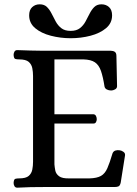

<svg xmlns="http://www.w3.org/2000/svg" viewBox="-20 -866 634 889"><path d="M60 3Q51 3 47 -4Q43 -11 43 -19Q44 -36 51 -38Q58 -40 68 -40Q100 -40 113 -51.5Q126 -63 129.5 -80.5Q133 -98 133 -117V-514Q133 -533 129.5 -550.5Q126 -568 113 -579.5Q100 -591 68 -591Q58 -591 51 -593Q44 -595 43 -612Q43 -620 47 -627Q51 -634 60 -634Q93 -633 121 -632Q149 -631 179 -631H493Q504 -631 511.5 -626Q519 -621 519 -607L522 -467Q522 -457 512.5 -452Q503 -447 495 -447Q484 -447 475 -451.5Q466 -456 464 -465Q457 -510 447.5 -537.5Q438 -565 419.5 -577.5Q401 -590 366 -591H232V-337H413Q421 -336 424.5 -329Q428 -322 428 -314Q428 -307 424.5 -300.5Q421 -294 413 -294H232V-105Q233 -92 236 -76.5Q239 -61 253.5 -50Q268 -39 302 -40H394Q429 -41 447.5 -51.5Q466 -62 477 -87Q488 -112 501 -156Q505 -166 514.5 -169Q524 -172 535 -170Q543 -169 551.5 -163Q560 -157 559 -147L539 -21Q536 -7 529.5 -3.5Q523 0 510 0H180Q150 0 121.5 0.5Q93 1 60 3ZM450 -846Q471 -846 485 -833Q499 -820 499 -795Q499 -759 471 -735.5Q443 -712 399 -700.5Q355 -689 307 -689Q260 -689 215.5 -700.5Q171 -712 143 -735.5Q115 -759 115 -795Q115 -820 129 -833Q143 -846 164 -846Q185 -846 197.5 -833.5Q210 -821 219 -803Q228 -785 238 -766.5Q248 -748 264 -735.5Q280 -723 307 -723Q334 -723 350 -735.5Q366 -748 376 -766.5Q386 -785 395 -803Q404 -821 416.5 -833.5Q429 -846 450 -846Z"/></svg>

Font: Alice
Style: Regular
Weight: 400
Designer: Ksenia Yerulevich
Foundry: Cyreal (http://www.cyreal.org/)
Version: Version 2.003; ttfautohint (v1.8.3)